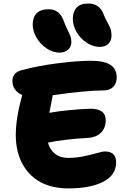

<svg xmlns="http://www.w3.org/2000/svg" viewBox="-20 -1054 717 1081"><path d="M542 -790Q503.9 -790 468.5 -813.2Q433.1 -836.4 411.6 -872.8Q390.1 -909.2 390.1 -946.8Q390.1 -988.3 411.4 -1011.2Q432.6 -1034.2 476.1 -1034.2Q541 -1034.2 563 -974.1Q571.3 -952.1 583.7 -930.2Q596.2 -908.2 602.1 -892.3Q607.9 -876.5 607.9 -854Q607.9 -824.7 590.1 -807.4Q572.3 -790 542 -790ZM314.9 -757.8Q277.8 -757.8 242.4 -781.5Q207 -805.2 185.5 -842Q164.1 -878.9 164.1 -916Q164.1 -956.5 186.3 -979.2Q208.5 -1002 254.9 -1002Q315.4 -1002 338.9 -936Q347.7 -911.6 359.4 -887.9Q371.1 -864.3 376.5 -850.1Q381.8 -835.9 381.8 -818.8Q381.8 -791 363.8 -774.4Q345.7 -757.8 314.9 -757.8ZM361.8 6.8Q303.7 6.8 255.1 -8.8Q206.5 -24.4 172.4 -51.8Q138.2 -79.1 114.7 -116.9Q91.3 -154.8 80.1 -199.2Q68.8 -243.7 68.8 -293Q68.8 -388.2 105 -519Q78.1 -530.8 64 -551.3Q49.8 -571.8 49.8 -597.2Q49.8 -619.1 61 -635Q72.3 -650.9 103 -659.2Q193.4 -683.6 305.7 -697.8Q418 -711.9 490.2 -711.9Q568.4 -711.9 602.8 -688.2Q637.2 -664.6 637.2 -618.2Q637.2 -585.9 617.9 -565.4Q598.6 -544.9 564 -544.9Q468.3 -544.9 276.9 -518.1Q274.9 -505.4 268.1 -471.9Q261.2 -438.5 257.8 -418.9Q360.8 -437 488.8 -441.9Q575.2 -441.9 575.2 -377.9Q575.2 -333 548.3 -306.9Q521.5 -280.8 478 -277.8Q338.9 -270 250 -251Q260.3 -211.9 289.6 -188.5Q318.8 -165 362.8 -165Q408.7 -165 451.9 -174.1Q495.1 -183.1 525.6 -192.1Q556.2 -201.2 570.8 -201.2Q633.8 -201.2 633.8 -139.2Q633.8 -68.8 562 -31Q490.2 6.8 361.8 6.8Z"/></svg>

Font: Shantell Sans Normal
Style: Regular
Weight: 800
Designer: Stephen Nixon, Anya Danilova, Shantell Martin
Foundry: Arrow Type
Version: Version 1.006;[559af2be0]